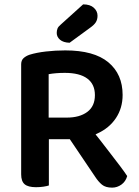

<svg xmlns="http://www.w3.org/2000/svg" viewBox="-20 -852 639 880"><path d="M204 -2Q196 1 179.5 3.5Q163 6 145 6Q109 6 93 -7.5Q77 -21 77 -53V-557Q77 -575 87.5 -585Q98 -595 115 -601Q147 -611 190.5 -616Q234 -621 279 -621Q411 -621 476.5 -566.5Q542 -512 542 -417Q542 -357 511.5 -311Q481 -265 426 -240Q422 -238 418 -236Q428 -223 438 -211Q464 -177 488.5 -145.5Q513 -114 532.5 -88Q552 -62 563 -45Q556 -20 536.5 -6Q517 8 494 8Q464 8 447.5 -5.5Q431 -19 416 -42L300 -214H204ZM203 -313H286Q345 -313 380 -339Q415 -365 415 -416Q415 -466 380 -492Q345 -518 277 -518Q257 -518 238 -516.5Q219 -515 203 -512ZM258 -739 361 -832Q393 -832 410 -816.5Q427 -801 427 -780Q427 -763 419.5 -750.5Q412 -738 392 -724L299 -656Q270 -657 255 -670Q240 -683 240 -701Q240 -712 243.5 -721Q247 -730 258 -739Z"/></svg>

Font: Baloo Bhaijaan 2 SemiBold
Style: Regular
Weight: 600
Designer: Sanskriti Dholi, Noopur Datye and Ek Type
Foundry: Ek Type
Version: Version 1.700